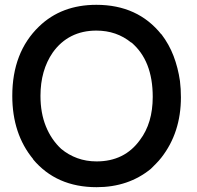

<svg xmlns="http://www.w3.org/2000/svg" viewBox="-20 -755 818 797"><path d="M380 -735Q552 -735 650 -612L649 -614L650 -613Q682 -571 700.5 -522.5Q719 -474 727 -419Q729 -402 730 -385.5Q731 -369 731 -351Q731 -205 650 -101Q639 -87 627.5 -75.5Q616 -64 606 -54Q513 22 381 22Q214 22 117 -94H118Q31 -199 31 -357Q31 -538 142 -645Q235 -735 380 -735ZM380 -628Q322 -628 276.5 -605Q231 -582 199 -537Q148 -463 148 -357Q148 -286 170.5 -230.5Q193 -175 234 -137Q264 -112 301 -98.5Q338 -85 381 -85Q497 -85 561 -174Q614 -244 614 -353Q614 -504 525 -579V-578Q464 -628 380 -628Z"/></svg>

Font: Ekushey Amar Bangla
Style: Bold
Weight: 700
Designer: Al Mamun Sumon
Foundry: Al Mamun Sumon
Version: Version 1.0